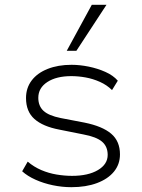

<svg xmlns="http://www.w3.org/2000/svg" viewBox="-20 -769 590 797"><path d="M276 8Q238 8 199.5 0Q161 -8 127.5 -23Q94 -38 72 -58L95 -98Q121 -76 151.5 -63Q182 -50 215 -44.5Q248 -39 279 -39Q346 -39 386.5 -63Q427 -87 427 -126Q427 -161 403.5 -181Q380 -201 326 -211L226 -231Q158 -244 123 -275Q88 -306 88 -362Q88 -404 111.5 -435Q135 -466 178 -483Q221 -500 277 -500Q311 -500 348 -492.5Q385 -485 417.5 -470.5Q450 -456 469 -434L445 -395Q424 -416 395 -429Q366 -442 335.5 -447.5Q305 -453 276 -453Q214 -453 176.5 -428.5Q139 -404 139 -363Q139 -329 160.5 -309Q182 -289 232 -279L331 -260Q405 -245 441.5 -214Q478 -183 478 -128Q478 -87 453 -56.5Q428 -26 382.5 -9Q337 8 276 8ZM257 -558 361 -749H422L297 -558Z"/></svg>

Font: Nunito Sans 7pt ExtraLight
Style: Regular
Weight: 250
Designer: Vernon Adams
Foundry: Vernon Adams
Version: Version 3.101;gftools[0.9.27]